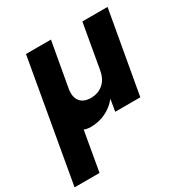

<svg xmlns="http://www.w3.org/2000/svg" viewBox="-207 -712 1096 1132"><g transform="rotate(-30 341.5 -146.0)"><path d="M678.2 -558.1 579.1 0H408.2L421.9 -81.1Q390.6 -40.5 343 -17.3Q295.4 5.9 238.8 5.9Q215.8 5.9 194.8 -2L147.9 266.1H-22L123 -558.1H293L238.8 -254.9Q230 -200.7 253.4 -171.4Q276.9 -142.1 326.2 -142.1Q376 -142.1 410.2 -171.6Q444.3 -201.2 453.1 -254.9V-252.9L506.8 -558.1Z"/></g></svg>

Font: Poppins
Style: Bold Italic
Weight: 700
Italic angle: -10°
Designer: Ninad Kale (Devanagari), Jonny Pinhorn (Latin)
Foundry: Indian Type Foundry
Version: Version 3.200;PS 1.000;hotconv 16.6.54;makeotf.lib2.5.65590